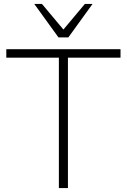

<svg xmlns="http://www.w3.org/2000/svg" viewBox="-20 -955 644 975"><path d="M279 0V-662H12V-705H592V-662H325V0ZM277 -765 154 -935H193L302 -805L411 -935H450L327 -765Z"/></svg>

Font: Nunito Sans 10pt ExtraLight
Style: Regular
Weight: 250
Designer: Vernon Adams
Foundry: Vernon Adams
Version: Version 3.101;gftools[0.9.27]